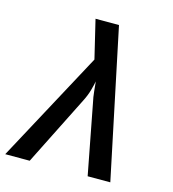

<svg xmlns="http://www.w3.org/2000/svg" viewBox="-109 -820 817 909"><g transform="rotate(15 300.0 -365.0)"><path d="M0 0 292 -542 247 -730H362L515 0H404L339 -339Q332 -370 329.5 -398.5Q327 -427 325 -444Q322 -427 314 -398.5Q306 -370 290 -339L120 0Z"/></g></svg>

Font: NKDuy Mono SemiBold
Style: Italic
Weight: 600
Italic angle: -9°
Monospace: yes
Designer: NKDuy
Foundry: NKDuy
Version: Version 2.251; ttfautohint (v1.8.4.7-5d5b)